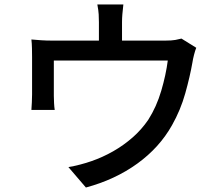

<svg xmlns="http://www.w3.org/2000/svg" viewBox="-20 -792 996 856"><path d="M120 -302Q121 -317 122 -336Q123 -355 123 -371V-538Q123 -554 122.5 -576.5Q122 -599 120 -616Q142 -614 164 -612.5Q186 -611 212 -611H421V-693Q421 -710 420 -728Q419 -746 414 -772H530Q527 -746 525.5 -728Q524 -710 524 -693V-611H717Q746 -611 762 -614Q778 -617 789 -620L855 -579Q850 -567 845 -547.5Q840 -528 838 -514Q827 -451 806 -376Q785 -301 747 -234Q691 -134 592 -62.5Q493 9 363 44L285 -47Q337 -56 387.5 -73.5Q438 -91 484.5 -117.5Q531 -144 571 -179Q611 -214 641 -258Q678 -316 699 -387.5Q720 -459 728 -522H220V-365Q220 -351 221 -332.5Q222 -314 224 -302Z"/></svg>

Font: Kinto Sans Med
Style: Regular
Weight: 500
Designer: Authors: Ryoko NISHIZUKA  (kana & ideographs); Paul D. Hunt (Latin, Greek & Cyrillic); Wenlong ZHANG  (bopomofo); Sandol
Foundry: Adobe Systems Incorporated, ookami Inc.
Version: Version 0.001